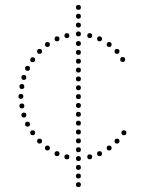

<svg xmlns="http://www.w3.org/2000/svg" viewBox="-20 -652 593 781"><path d="M299 -504Q289 -504 289 -514Q289 -524 299 -524Q309 -524 309 -514Q309 -504 299 -504ZM345 -497Q335 -497 335 -507Q335 -517 345 -517Q355 -517 355 -507Q355 -497 345 -497ZM385 -484Q375 -484 375 -494Q375 -504 385 -504Q395 -504 395 -494Q395 -484 385 -484ZM424 -461Q414 -461 414 -471Q414 -481 424 -481Q434 -481 434 -471Q434 -461 424 -461ZM456 -433Q446 -433 446 -443Q446 -453 456 -453Q466 -453 466 -443Q466 -433 456 -433ZM479 -400Q469 -400 469 -410Q469 -420 479 -420Q489 -420 489 -410Q489 -400 479 -400ZM252 -497Q242 -497 242 -507Q242 -517 252 -517Q262 -517 262 -507Q262 -497 252 -497ZM212 -484Q202 -484 202 -494Q202 -504 212 -504Q222 -504 222 -494Q222 -484 212 -484ZM173 -461Q163 -461 163 -471Q163 -481 173 -481Q183 -481 183 -471Q183 -461 173 -461ZM141 -433Q131 -433 131 -443Q131 -453 141 -453Q151 -453 151 -443Q151 -433 141 -433ZM92 -364Q82 -364 82 -374Q82 -384 92 -384Q102 -384 102 -374Q102 -364 92 -364ZM77 -327Q67 -327 67 -337Q67 -347 77 -347Q87 -347 87 -337Q87 -327 77 -327ZM65 -250Q55 -250 55 -260Q55 -270 65 -270Q75 -270 75 -260Q75 -250 65 -250ZM113 -399Q103 -399 103 -409Q103 -419 113 -419Q123 -419 123 -409Q123 -399 113 -399ZM69 -290Q59 -290 59 -300Q59 -310 69 -310Q79 -310 79 -300Q79 -290 69 -290ZM299 -17Q309 -17 309 -7Q309 3 299 3Q289 3 289 -7Q289 -17 299 -17ZM345 -24Q355 -24 355 -14Q355 -4 345 -4Q335 -4 335 -14Q335 -24 345 -24ZM385 -37Q395 -37 395 -27Q395 -17 385 -17Q375 -17 375 -27Q375 -37 385 -37ZM424 -60Q434 -60 434 -50Q434 -40 424 -40Q414 -40 414 -50Q414 -60 424 -60ZM456 -88Q466 -88 466 -78Q466 -68 456 -68Q446 -68 446 -78Q446 -88 456 -88ZM484 -122Q494 -122 494 -112Q494 -102 484 -102Q474 -102 474 -112Q474 -122 484 -122ZM252 -24Q262 -24 262 -14Q262 -4 252 -4Q242 -4 242 -14Q242 -24 252 -24ZM212 -37Q222 -37 222 -27Q222 -17 212 -17Q202 -17 202 -27Q202 -37 212 -37ZM173 -60Q183 -60 183 -50Q183 -40 173 -40Q163 -40 163 -50Q163 -60 173 -60ZM141 -88Q151 -88 151 -78Q151 -68 141 -68Q131 -68 131 -78Q131 -88 141 -88ZM92 -157Q102 -157 102 -147Q102 -137 92 -137Q82 -137 82 -147Q82 -157 92 -157ZM77 -194Q87 -194 87 -184Q87 -174 77 -174Q67 -174 67 -184Q67 -194 77 -194ZM113 -122Q123 -122 123 -112Q123 -102 113 -102Q103 -102 103 -112Q103 -122 113 -122ZM69 -231Q79 -231 79 -221Q79 -211 69 -211Q59 -211 59 -221Q59 -231 69 -231ZM299 19Q309 19 309 29Q309 39 299 39Q289 39 289 29Q289 19 299 19ZM299 54Q309 54 309 64Q309 74 299 74Q289 74 289 64Q289 54 299 54ZM299 89Q309 89 309 99Q309 109 299 109Q289 109 289 99Q289 89 299 89ZM299 -53Q309 -53 309 -43Q309 -33 299 -33Q289 -33 289 -43Q289 -53 299 -53ZM299 -89Q309 -89 309 -79Q309 -69 299 -69Q289 -69 289 -79Q289 -89 299 -89ZM299 -125Q309 -125 309 -115Q309 -105 299 -105Q289 -105 289 -115Q289 -125 299 -125ZM299 -161Q309 -161 309 -151Q309 -141 299 -141Q289 -141 289 -151Q289 -161 299 -161ZM299 -197Q309 -197 309 -187Q309 -177 299 -177Q289 -177 289 -187Q289 -197 299 -197ZM299 -233Q309 -233 309 -223Q309 -213 299 -213Q289 -213 289 -223Q289 -233 299 -233ZM299 -269Q309 -269 309 -259Q309 -249 299 -249Q289 -249 289 -259Q289 -269 299 -269ZM299 -305Q309 -305 309 -295Q309 -285 299 -285Q289 -285 289 -295Q289 -305 299 -305ZM299 -341Q309 -341 309 -331Q309 -321 299 -321Q289 -321 289 -331Q289 -341 299 -341ZM299 -377Q309 -377 309 -367Q309 -357 299 -357Q289 -357 289 -367Q289 -377 299 -377ZM299 -413Q309 -413 309 -403Q309 -393 299 -393Q289 -393 289 -403Q289 -413 299 -413ZM299 -449Q309 -449 309 -439Q309 -429 299 -429Q289 -429 289 -439Q289 -449 299 -449ZM299 -485Q309 -485 309 -475Q309 -465 299 -465Q289 -465 289 -475Q289 -485 299 -485ZM299 -540Q289 -540 289 -550Q289 -560 299 -560Q309 -560 309 -550Q309 -540 299 -540ZM299 -576Q289 -576 289 -586Q289 -596 299 -596Q309 -596 309 -586Q309 -576 299 -576ZM299 -612Q289 -612 289 -622Q289 -632 299 -632Q309 -632 309 -622Q309 -612 299 -612Z"/></svg>

Font: Raleway Dots 
Style: Regular
Weight: 400
Version: Version 1.000